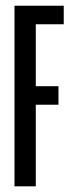

<svg xmlns="http://www.w3.org/2000/svg" viewBox="-20 -658 250 678"><path d="M205.1 -572.3Q205.1 -572.3 205.1 -605.5Q205.1 -637.7 205.1 -637.7Q205.1 -637.7 182.6 -637.7Q160.2 -637.7 130.9 -637.7Q95.7 -637.7 63.5 -637.7Q31.2 -637.7 31.2 -637.7Q31.2 -637.7 31.2 -627Q31.2 -615.2 31.2 -595.7Q31.2 -558.6 31.2 -497.1Q31.2 -435.5 31.2 -366.2Q31.2 -321.3 31.2 -275.4Q31.2 -228.5 31.2 -186.5Q31.2 -107.4 31.2 -53.7Q31.2 0 31.2 0Q31.2 0 68.4 0Q106.4 0 106.4 0Q106.4 0 106.4 -37.1Q106.4 -74.2 106.4 -122.1Q106.4 -181.6 106.4 -234.4Q106.4 -288.1 106.4 -288.1Q106.4 -288.1 146.5 -288.1Q186.5 -288.1 186.5 -288.1Q186.5 -288.1 186.5 -321.3Q186.5 -353.5 186.5 -353.5Q186.5 -353.5 146.5 -353.5Q106.4 -353.5 106.4 -353.5Q106.4 -353.5 106.4 -381.8Q106.4 -410.2 106.4 -446.3Q106.4 -491.2 106.4 -531.2Q106.4 -572.3 106.4 -572.3Q106.4 -572.3 124 -572.3Q142.6 -572.3 163.1 -572.3Q178.7 -572.3 192.4 -572.3Q205.1 -572.3 205.1 -572.3Z"/></svg>

Font: AgendaMediumCondGoodkids
Style: AgendaMediumCondGoodkids
Weight: 500
Designer: ""
Version: ""